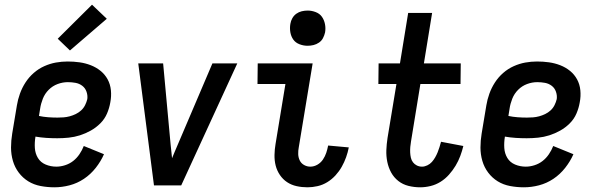

<svg xmlns="http://www.w3.org/2000/svg" viewBox="-20 -790 2540 818"><path d="M212 8Q182 8 153 2.5Q124 -3 100.5 -17.5Q77 -32 60 -54.5Q43 -77 35 -104.5Q27 -132 27 -161.5Q27 -191 32 -221L52 -341Q56 -366 65 -391Q74 -416 88.5 -438.5Q103 -461 123.5 -479Q144 -497 168.5 -508Q193 -519 218 -523.5Q243 -528 268 -528Q294 -528 319 -524.5Q344 -521 367 -512Q390 -503 408.5 -488Q427 -473 438.5 -452Q450 -431 452.5 -405.5Q455 -380 450 -354Q446 -330 436 -306.5Q426 -283 407.5 -264.5Q389 -246 366.5 -233.5Q344 -221 320.5 -213.5Q297 -206 272.5 -203.5Q248 -201 224 -201Q201 -201 177.5 -202.5Q154 -204 131 -208V-207Q127 -183 128.5 -159.5Q130 -136 141.5 -117Q153 -98 174.5 -89Q196 -80 220 -80Q238 -80 257 -86Q276 -92 291.5 -104Q307 -116 318.5 -133Q330 -150 337 -168L423 -133Q410 -103 388 -75Q366 -47 337.5 -28Q309 -9 276.5 -0.5Q244 8 212 8ZM225 -289Q238 -289 251 -290Q264 -291 277 -294.5Q290 -298 302.5 -304Q315 -310 325.5 -319.5Q336 -329 342.5 -342Q349 -355 352 -368Q354 -384 348.5 -399.5Q343 -415 330.5 -424.5Q318 -434 302 -437Q286 -440 269 -440Q247 -440 225.5 -432Q204 -424 187.5 -407.5Q171 -391 162.5 -369.5Q154 -348 151 -327L146 -296Q165 -292 185 -290.5Q205 -289 225 -289ZM278 -575 226 -625 372 -770 435 -710Z M636 0 569 -520H675L707 -173Q709 -159 710 -145Q711 -131 713 -116Q719 -131 725 -145Q731 -159 737 -173L885 -520H991L752 0Z M1290 8Q1266 8 1243.5 3Q1221 -2 1203 -14Q1185 -26 1172.5 -44.5Q1160 -63 1154.5 -84.5Q1149 -106 1149.5 -130Q1150 -154 1154 -177L1196 -432H1077L1078 -520H1312L1253 -163Q1250 -148 1250.5 -133.5Q1251 -119 1257 -106.5Q1263 -94 1275.5 -87Q1288 -80 1302 -80Q1318 -80 1332.5 -88.5Q1347 -97 1356 -110.5Q1365 -124 1370 -139Q1375 -154 1378 -170L1466 -162Q1462 -141 1454.5 -120Q1447 -99 1436 -79.5Q1425 -60 1409.5 -43Q1394 -26 1374.5 -14Q1355 -2 1333 3Q1311 8 1290 8ZM1290 -595Q1273 -595 1256 -601.5Q1239 -608 1229.5 -621.5Q1220 -635 1217 -652.5Q1214 -670 1217 -688Q1219 -701 1225.5 -712.5Q1232 -724 1242.5 -731.5Q1253 -739 1265.5 -742Q1278 -745 1291 -745Q1308 -745 1325 -738.5Q1342 -732 1351.5 -718.5Q1361 -705 1364.5 -687.5Q1368 -670 1365 -652Q1362 -639 1356 -627.5Q1350 -616 1339 -608.5Q1328 -601 1315.5 -598Q1303 -595 1290 -595Z M1770 8Q1745 8 1720.5 2Q1696 -4 1677 -19Q1658 -34 1646.5 -55Q1635 -76 1630 -100.5Q1625 -125 1626 -150.5Q1627 -176 1631 -202L1669 -432H1592L1593 -520H1684L1719 -735H1821L1786 -520H1943L1942 -432H1771L1731 -187Q1729 -176 1728 -164Q1727 -152 1727.5 -140.5Q1728 -129 1730.5 -118Q1733 -107 1739.5 -98.5Q1746 -90 1756 -85Q1766 -80 1778 -80Q1789 -80 1800.5 -85.5Q1812 -91 1820 -100Q1828 -109 1834 -119.5Q1840 -130 1844.5 -141Q1849 -152 1852.5 -163.5Q1856 -175 1859 -186L1954 -168Q1949 -147 1941 -125.5Q1933 -104 1921 -84Q1909 -64 1893 -46Q1877 -28 1857 -15.5Q1837 -3 1814.5 2.5Q1792 8 1770 8Z M2212 8Q2182 8 2153 2.5Q2124 -3 2100.5 -17.5Q2077 -32 2060 -54.5Q2043 -77 2035 -104.5Q2027 -132 2027 -161.5Q2027 -191 2032 -221L2052 -341Q2056 -366 2065 -391Q2074 -416 2088.5 -438.5Q2103 -461 2123.5 -479Q2144 -497 2168.5 -508Q2193 -519 2218 -523.5Q2243 -528 2268 -528Q2294 -528 2319 -524.5Q2344 -521 2367 -512Q2390 -503 2408.5 -488Q2427 -473 2438.5 -452Q2450 -431 2452.5 -405.5Q2455 -380 2450 -354Q2446 -330 2436 -306.5Q2426 -283 2407.5 -264.5Q2389 -246 2366.5 -233.5Q2344 -221 2320.5 -213.5Q2297 -206 2272.5 -203.5Q2248 -201 2224 -201Q2201 -201 2177.5 -202.5Q2154 -204 2131 -208V-207Q2127 -183 2128.5 -159.5Q2130 -136 2141.5 -117Q2153 -98 2174.5 -89Q2196 -80 2220 -80Q2238 -80 2257 -86Q2276 -92 2291.5 -104Q2307 -116 2318.5 -133Q2330 -150 2337 -168L2423 -133Q2410 -103 2388 -75Q2366 -47 2337.5 -28Q2309 -9 2276.5 -0.5Q2244 8 2212 8ZM2225 -289Q2238 -289 2251 -290Q2264 -291 2277 -294.5Q2290 -298 2302.5 -304Q2315 -310 2325.5 -319.5Q2336 -329 2342.5 -342Q2349 -355 2352 -368Q2354 -384 2348.5 -399.5Q2343 -415 2330.5 -424.5Q2318 -434 2302 -437Q2286 -440 2269 -440Q2247 -440 2225.5 -432Q2204 -424 2187.5 -407.5Q2171 -391 2162.5 -369.5Q2154 -348 2151 -327L2146 -296Q2165 -292 2185 -290.5Q2205 -289 2225 -289Z"/></svg>

Font: Iosevka Semibold
Style: Italic
Weight: 600
Italic angle: -9°
Monospace: yes
Designer: Belleve Invis
Foundry: Belleve Invis
Version: Version 32.5.0; ttfautohint (v1.8.4)